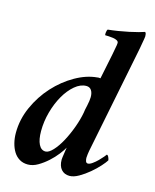

<svg xmlns="http://www.w3.org/2000/svg" viewBox="-108 -771 689 852"><g transform="rotate(15 237.0 -345.0)"><path d="M162 -70Q177 -70 196 -90.5Q215 -111 232 -142.5Q249 -174 262.5 -211Q276 -248 282 -281Q282 -285 284 -294.5Q286 -304 288.5 -315Q291 -326 292.5 -337Q294 -348 294 -355Q294 -375 286 -386.5Q278 -398 263 -398Q236 -398 210 -376Q184 -354 164 -319Q144 -284 132 -240.5Q120 -197 120 -153Q120 -114 131 -92Q142 -70 162 -70ZM101 6Q79 6 62.5 -4Q46 -14 35.5 -31Q25 -48 19.5 -70Q14 -92 14 -116Q14 -178 40 -236Q66 -294 107.5 -339.5Q149 -385 200 -414Q251 -443 300 -447Q303 -448 307 -447.5Q311 -447 314 -447Q317 -461 321 -481Q325 -501 329 -520Q333 -541 338 -564Q340 -578 343.5 -594Q347 -610 347 -618Q347 -625 339.5 -629Q332 -633 322 -634.5Q312 -636 301.5 -636.5Q291 -637 285 -637Q283 -640 284.5 -650.5Q286 -661 289 -664Q310 -666 335 -670Q360 -674 383.5 -679Q407 -684 425.5 -689Q444 -694 452 -697Q456 -695 457 -689Q458 -683 458 -678Q458 -675 456.5 -666.5Q455 -658 453 -646.5Q451 -635 449 -623.5Q447 -612 445 -603L349 -123Q348 -120 346.5 -107Q345 -94 345 -90Q345 -83 347.5 -75Q350 -67 358 -67Q366 -67 378 -75.5Q390 -84 401 -95Q412 -106 420 -115.5Q428 -125 429 -127Q434 -127 438 -118Q442 -109 442 -104Q436 -94 419.5 -75.5Q403 -57 381 -38.5Q359 -20 335.5 -6.5Q312 7 293 7Q269 7 255 -9Q241 -25 241 -54Q241 -57 242 -65Q243 -73 244.5 -82Q246 -91 247 -99Q248 -107 249 -111Q242 -98 226.5 -78Q211 -58 190.5 -39.5Q170 -21 147 -7.5Q124 6 101 6Z"/></g></svg>

Font: Vermiglione SemiBold
Style: Italic
Weight: 600
Italic angle: -11°
Version: Version 1.000